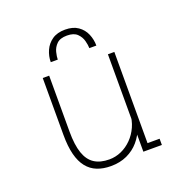

<svg xmlns="http://www.w3.org/2000/svg" viewBox="-125 -798 899 926"><g transform="rotate(-20 325.0 -335.0)"><path d="M290 12Q250.5 12 219.8 -0.2Q189 -12.5 168 -38.8Q147 -65 136.2 -107Q125.5 -149 125.5 -208V-500H158.5V-213Q158.5 -144.5 173 -102.2Q187.5 -60 217.5 -40.5Q247.5 -21 294 -21Q326 -21 355.8 -34.2Q385.5 -47.5 409.2 -71.5Q433 -95.5 447.5 -127.8Q462 -160 463.5 -198H487Q487 -156.5 473.8 -118.8Q460.5 -81 435.2 -51.5Q410 -22 373.5 -5Q337 12 290 12ZM460 0V-90.5V-500H493V-17L478 -32H555V0ZM306 -682.5Q346.5 -682.5 372.2 -664.5Q398 -646.5 410 -618Q422 -589.5 422 -558.5H386Q386 -574 380.2 -596.2Q374.5 -618.5 357.2 -635.5Q340 -652.5 305 -652.5Q269.5 -652.5 252.2 -635.5Q235 -618.5 229.5 -596.2Q224 -574 224 -558.5H188Q188 -589.5 200.8 -618Q213.5 -646.5 239.5 -664.5Q265.5 -682.5 306 -682.5Z"/></g></svg>

Font: Trispace Thin Thin
Style: Regular
Weight: 250
Version: Version 1.210